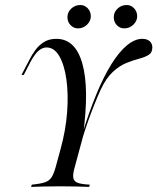

<svg xmlns="http://www.w3.org/2000/svg" viewBox="-20 -735 619 755"><path d="M102.4 0 104.8 -8.9Q138.7 -12.1 156.5 -18.1Q174.2 -24.2 183.1 -38.3Q191.9 -52.4 199.2 -79L218.5 -150Q238.7 -223.4 244 -294.4Q249.2 -365.3 241.1 -422.6Q233.1 -479.8 213.3 -514.1Q193.5 -548.4 162.9 -548.4Q147.6 -548.4 132.7 -536.3Q117.7 -524.2 100 -491.9L73.4 -440.3H64.5L95.2 -499.2Q104.8 -518.5 118.5 -537.5Q132.3 -556.5 152.4 -569.4Q172.6 -582.3 201.6 -582.3Q276.6 -582.3 304 -484.3Q331.5 -386.3 306.5 -203.2L300.8 -199.2Q329 -291.9 358.5 -363.3Q387.9 -434.7 418.5 -483.5Q449.2 -532.3 479.8 -557.3Q510.5 -582.3 539.5 -582.3Q558.1 -582.3 568.5 -573Q579 -563.7 579 -548.4Q579 -528.2 564.9 -519.4Q550.8 -510.5 527.8 -504.4Q504.8 -498.4 477.4 -487.5Q450 -476.6 423.8 -452.4Q397.6 -428.2 376.6 -383.9Q364.5 -357.3 351.2 -324.2Q337.9 -291.1 326.2 -258.1Q314.5 -225 306.5 -198.4L274.2 -79Q266.1 -51.6 268.1 -36.7Q270.2 -21.8 285.5 -16.1Q300.8 -10.5 333.1 -8.9L330.6 0Q311.3 -0.8 283.5 -1.6Q255.6 -2.4 218.5 -2.4Q180.6 -2.4 149.6 -1.6Q118.5 -0.8 102.4 0ZM286.3 -623.4Q270.2 -623.4 257.7 -635.9Q245.2 -648.4 245.2 -667.7Q245.2 -687.1 260.1 -701.2Q275 -715.3 296 -715.3Q312.9 -715.3 325 -702.4Q337.1 -689.5 337.1 -671Q337.1 -652.4 322.2 -637.9Q307.3 -623.4 286.3 -623.4ZM468.5 -623.4Q451.6 -623.4 439.5 -635.9Q427.4 -648.4 427.4 -667.7Q427.4 -687.1 442.3 -701.2Q457.3 -715.3 478.2 -715.3Q495.2 -715.3 507.3 -702.4Q519.4 -689.5 519.4 -671Q519.4 -652.4 504.4 -637.9Q489.5 -623.4 468.5 -623.4Z"/></svg>

Font: Playfair 144pt Light
Style: Italic
Weight: 300
Italic angle: -15.6°
Designer: Claus Eggers Sørensen
Foundry: Claus Eggers Sørensen
Version: Version 2.001;gftools[0.9.30]